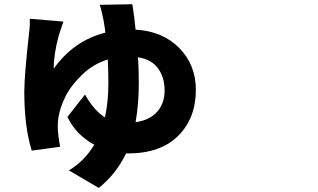

<svg xmlns="http://www.w3.org/2000/svg" viewBox="-20 -832 1540 930"><path d="M636.7 -240.2Q705.1 -250 741.2 -290.5Q777.3 -331.1 777.3 -393.6Q777.3 -456.1 746.1 -500Q714.8 -543.9 648.4 -554.7Q652.3 -500 652.3 -427.7Q652.3 -326.2 636.7 -240.2ZM462.9 -808.6 621.1 -811.5Q630.9 -752.9 636.7 -688.5Q768.6 -680.7 848.6 -599.1Q928.7 -517.6 928.7 -396.5Q928.7 -259.8 843.3 -174.3Q757.8 -88.9 600.6 -88.9H590.8Q540 14.6 458 78.1L313.5 -6.8Q388.7 -50.8 436.5 -130.9Q347.7 -179.7 306.6 -265.6L391.6 -374Q436.5 -294.9 488.3 -263.7Q504.9 -338.9 504.9 -428.7Q504.9 -486.3 502 -543.9Q432.6 -522.5 378.4 -470.7Q324.2 -418.9 297.4 -365.2Q270.5 -311.5 262.7 -260.7Q259.8 -243.2 259.8 -219.7Q259.8 -179.7 271.5 -121.1L133.8 -102.5Q97.7 -216.8 97.7 -387.7Q97.7 -466.8 121.1 -674.8Q126 -712.9 124 -741.2L287.1 -727.5Q269.5 -676.8 264.6 -660.2Q240.2 -570.3 240.2 -499Q335.9 -634.8 490.2 -673.8Q489.3 -690.4 481.4 -734.4Q470.7 -789.1 462.9 -808.6Z"/></svg>

Font: Bpmf Zihi Sans Heavy
Style: Heavy
Weight: 900
Foundry: But Ko
Version: Version 1.320